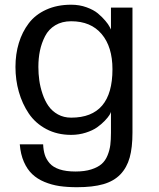

<svg xmlns="http://www.w3.org/2000/svg" viewBox="-20 -554 666 806"><path d="M44.9 -272.9Q44.9 -327.1 59.1 -373.5Q73.2 -419.9 100.8 -456.3Q128.4 -492.7 174.1 -513.4Q219.7 -534.2 278.8 -534.2Q313.5 -534.2 343.3 -523.4Q373 -512.7 391.1 -497.6Q409.2 -482.4 422.1 -467Q435.1 -451.7 440.4 -440.9L445.8 -430.2V-522H536.1V2.9Q536.1 65.4 524.4 107.4Q512.7 149.4 485.4 178Q458 206.5 413.8 219.2Q369.6 231.9 303.2 231.9Q262.7 231.9 229.7 227.1Q196.8 222.2 166.7 209.7Q136.7 197.3 115.5 177.2Q94.2 157.2 80.3 125.5Q66.4 93.8 63 51.8H161.1Q162.1 76.7 168 95.5Q173.8 114.3 188.2 131.1Q202.6 147.9 230 157Q257.3 166 296.9 166Q335.4 166 363 157.2Q390.6 148.4 406.5 134.5Q422.4 120.6 431.4 98.4Q440.4 76.2 443.1 54.4Q445.8 32.7 445.8 2.9V-85Q445.8 -81.5 439.7 -71.5Q433.6 -61.5 419.9 -47.1Q406.2 -32.7 387.7 -19.5Q369.1 -6.3 340.1 2.9Q311 12.2 278.8 12.2Q220.2 12.2 174.3 -12.2Q128.4 -36.6 100.8 -77.6Q73.2 -118.7 59.1 -168.5Q44.9 -218.3 44.9 -272.9ZM141.1 -272.9Q141.1 -244.1 145 -216.3Q148.9 -188.5 158.7 -159.4Q168.5 -130.4 183.6 -108.9Q198.7 -87.4 223.1 -73.7Q247.6 -60.1 278.8 -60.1Q452.1 -60.1 452.1 -263.2Q452.1 -357.4 406.7 -411.1Q361.3 -464.8 278.8 -464.8Q240.2 -464.8 212.2 -448Q184.1 -431.2 169.2 -402.1Q154.3 -373 147.7 -341.3Q141.1 -309.6 141.1 -272.9Z"/></svg>

Font: Standard
Style: Regular
Weight: 400
Designer: Bryce Wilner
Version: Version 2.000;PS 2.0;hotconv 16.6.51;makeotf.lib2.5.65220 DE